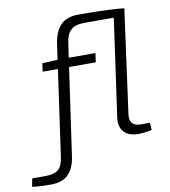

<svg xmlns="http://www.w3.org/2000/svg" viewBox="-220 -799 961 1086"><g transform="rotate(-10 260.5 -256.0)"><path d="M309 -716Q335 -716 363.5 -715.5Q392 -715 421.5 -714.5Q451 -714 478.5 -712.5Q506 -711 528.5 -709.5Q551 -708 566 -706L485 -112Q480 -78 495 -60.5Q510 -43 544 -43H596L599 -2Q591 1 576 3.5Q561 6 546 7Q531 8 520 8Q467 8 439.5 -21.5Q412 -51 419 -103L498 -664H329Q277 -664 251.5 -641Q226 -618 219 -563L129 66Q120 133 85.5 168.5Q51 204 -17 204Q-37 204 -65.5 203Q-94 202 -123 198L-114 151H-37Q13 151 36.5 131Q60 111 67 57L156 -572Q166 -642 201 -679.5Q236 -717 309 -716ZM361 -485 354 -433H49L55 -480L148 -485Z"/></g></svg>

Font: Exo 2 Light
Style: Italic
Weight: 300
Italic angle: -8°
Designer: Natanael Gama
Foundry: Natanael Gama
Version: Version 2.010